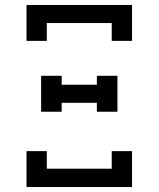

<svg xmlns="http://www.w3.org/2000/svg" viewBox="-20 -755 640 775"><path d="M87 -590V-735H513V-590H431V-662H169V-590ZM146 -304V-449H229V-413H371V-449H454V-304H371V-340H229V-304ZM87 0V-145H169V-74H431V-145H513V0Z"/></svg>

Font: Iosevka Curly Slab Extended
Style: Regular
Weight: 400
Width: 7
Monospace: yes
Designer: Belleve Invis
Foundry: Belleve Invis
Version: Version 11.1.0; ttfautohint (v1.8.3)